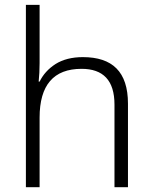

<svg xmlns="http://www.w3.org/2000/svg" viewBox="-20 -780 636 800"><path d="M145 -759.8H87.9V0H145V-290C145 -425.3 203.1 -493.2 319.8 -493.2C409.7 -493.2 457 -445.3 457 -344.2V0H513.2V-348.1C513.2 -481.4 447.8 -542 325.2 -542C279.8 -542 241.7 -532.2 211.4 -513.2C181.2 -493.7 159.2 -469.2 145 -439.9H141.1C143.6 -463.9 145 -489.3 145 -517.1Z"/></svg>

Font: Noto Reveo Sans
Style: Regular
Weight: 300
Designer: Monotype Design Team
Foundry: Monotype Imaging Inc.
Version: Version 2.007